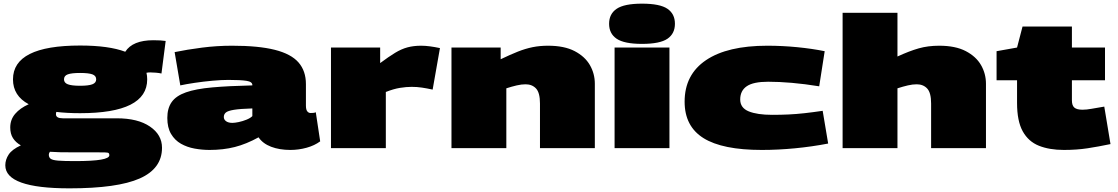

<svg xmlns="http://www.w3.org/2000/svg" viewBox="-20 -810 6116 1050"><path d="M360 220Q9 220 9 94Q9 63 27.5 35Q46 7 94 -15Q66 -31 51 -54.5Q36 -78 36 -113Q36 -156 63 -187.5Q90 -219 137 -240Q51 -286 51 -376Q51 -561 418 -561Q575 -561 665 -527Q705 -590 819 -590Q840 -590 856.5 -589Q873 -588 886 -586L863 -408Q850 -411 833 -412.5Q816 -414 802 -414Q790 -414 781 -412Q785 -395 785 -376Q785 -191 418 -191Q346 -191 288 -198Q286 -192 286 -185Q286 -163 324 -163H619Q734 -163 800 -118Q866 -73 866 -2Q866 112 744 166Q622 220 360 220ZM418 -341Q464 -341 485 -349Q506 -357 506 -376Q506 -396 485 -403.5Q464 -411 418 -411Q372 -411 351 -403.5Q330 -396 330 -376Q330 -357 351 -349Q372 -341 418 -341ZM247 36Q247 51 257.5 58.5Q268 66 299 68.5Q330 71 390 71Q486 71 532 63Q578 55 578 39Q578 31 574.5 27.5Q571 24 553.5 23.5Q536 23 493 23H367Q336 23 307.5 22.5Q279 22 253 20Q247 28 247 36Z M895 -165Q895 -218 919 -252Q943 -286 997 -305Q1051 -324 1140.5 -332Q1230 -340 1360 -343V-345Q1360 -363 1328 -368Q1296 -373 1229 -373Q1191 -373 1141.5 -368.5Q1092 -364 1045 -357Q998 -350 966 -343L935 -525Q1003 -539 1084.5 -549.5Q1166 -560 1249 -560Q1394 -560 1483 -537.5Q1572 -515 1612.5 -468.5Q1653 -422 1653 -350V-233Q1653 -210 1660.5 -201Q1668 -192 1678 -192Q1684 -192 1692 -192.5Q1700 -193 1707 -196L1731 -37Q1700 -14 1656.5 -2Q1613 10 1568 10Q1508 10 1462.5 -7.5Q1417 -25 1394 -59Q1327 -22 1264 -6Q1201 10 1126 10Q1085 10 1044 2.5Q1003 -5 969.5 -24Q936 -43 915.5 -77.5Q895 -112 895 -165ZM1204 -170Q1204 -156 1216.5 -147Q1229 -138 1251 -138Q1264 -138 1285.5 -142.5Q1307 -147 1328 -155.5Q1349 -164 1360 -175V-217Q1293 -215 1259.5 -209.5Q1226 -204 1215 -194.5Q1204 -185 1204 -170Z M2059 -550V-465Q2106 -500 2140.5 -521Q2175 -542 2208.5 -551Q2242 -560 2283 -560Q2306 -560 2332 -556.5Q2358 -553 2386 -547L2346 -320Q2314 -327 2287 -331Q2260 -335 2231 -335Q2202 -335 2167.5 -329.5Q2133 -324 2090 -307V0H1790V-550Z M2449 0V-550H2718V-486Q2770 -511 2811.5 -527.5Q2853 -544 2892.5 -552Q2932 -560 2977 -560Q3066 -560 3122.5 -530.5Q3179 -501 3206 -454Q3233 -407 3233 -352V0H2933V-244Q2933 -303 2911.5 -326Q2890 -349 2854 -349Q2832 -349 2806 -343Q2780 -337 2749 -327V0Z M3491 -570Q3394 -570 3352.5 -598Q3311 -626 3311 -680Q3311 -734 3352.5 -762Q3394 -790 3491 -790Q3589 -790 3630 -762Q3671 -734 3671 -680Q3671 -626 3630 -598Q3589 -570 3491 -570ZM3341 0V-550H3641V0Z M3724 -254Q3724 -402 3841 -481Q3958 -560 4176 -560Q4258 -560 4339.5 -552Q4421 -544 4490 -530L4460 -338Q4380 -351 4310 -357Q4240 -363 4181 -363Q4100 -363 4064 -338.5Q4028 -314 4028 -266Q4028 -220 4074.5 -201Q4121 -182 4203 -182Q4250 -182 4292.5 -184Q4335 -186 4380 -191Q4425 -196 4479 -204L4509 -25Q4421 -8 4328 1Q4235 10 4146 10Q3931 10 3827.5 -54.5Q3724 -119 3724 -254Z M4588 0V-740H4888V-501Q4953 -531 5004 -545.5Q5055 -560 5116 -560Q5205 -560 5261.5 -530.5Q5318 -501 5345 -454Q5372 -407 5372 -352V0H5072V-244Q5072 -303 5050.5 -326Q5029 -349 4993 -349Q4971 -349 4945 -343Q4919 -337 4888 -327V0Z M5798 10Q5719 10 5661.5 -13Q5604 -36 5573 -92Q5542 -148 5542 -247V-371H5430V-530L5542 -550L5572 -665H5842V-550H6023V-371H5842V-261Q5842 -233 5855.5 -221.5Q5869 -210 5900 -210Q5922 -210 5949 -215Q5976 -220 6019 -227L6053 -22Q5986 -8 5927 1Q5868 10 5798 10Z"/></svg>

Font: Georama ExtraExtended Black
Style: Regular
Weight: 900
Width: 8
Designer: Jean-Baptiste Levee
Foundry: Production Type
Version: Version 1.000